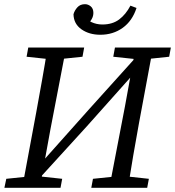

<svg xmlns="http://www.w3.org/2000/svg" viewBox="-20 -897 836 917"><path d="M1 0 10 -43 136 -56H156L277 -43L269 0ZM86 0 153 -360Q167 -437 181 -515Q195 -593 207 -670H296L221 -280L170 0ZM107 -626 115 -670H382L374 -626L249 -613H229ZM416 0 424 -43 550 -56H571L691 -43L683 0ZM502 0 577 -390 628 -670H711L644 -310Q630 -233 616.5 -155Q603 -77 591 0ZM521 -626 529 -670H796L788 -626L664 -613H644ZM146 -21 144 -100H160L407 -377L654 -651L656 -571H642L395 -294ZM459 -731Q406 -731 369 -757Q332 -783 331 -829Q336 -847 349.5 -862Q363 -877 386 -877Q401 -877 413.5 -866.5Q426 -856 426 -835Q426 -815 412 -796.5Q398 -778 376 -768L372 -828Q392 -803 416.5 -791.5Q441 -780 469 -780Q517 -780 549 -804Q581 -828 603 -870L632 -859Q612 -797 566 -764Q520 -731 459 -731Z"/></svg>

Font: Source Serif 4 18pt
Style: Italic
Weight: 400
Italic angle: -12°
Designer: Frank Grießhammer
Foundry: Adobe Systems Incorporated
Version: Version 4.004;hotconv 1.0.116;makeotfexe 2.5.65601